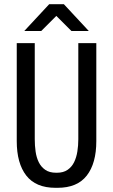

<svg xmlns="http://www.w3.org/2000/svg" viewBox="-20 -900 540 917"><path d="M245 -3Q151 -3 105.5 -61.5Q60 -120 60 -226V-694H146V-235Q146 -205 150 -176.5Q154 -148 165 -125.5Q176 -103 196 -89Q216 -75 248 -75H252Q283 -75 303 -89Q323 -103 334 -125.5Q345 -148 349.5 -176.5Q354 -205 354 -235V-694H440V-226Q440 -120 394.5 -61.5Q349 -3 255 -3ZM285 -880 404 -752H321L249 -824L177 -752H96L215 -880Z"/></svg>

Font: D2Coding
Style: Regular
Weight: 400
Monospace: yes
Designer: Yong-Rak Park; Jeong-Hwan Yoon; Sang-Min Lee;
Foundry: NHN Corporation
Version: Version 1.3.2; Build 20180524